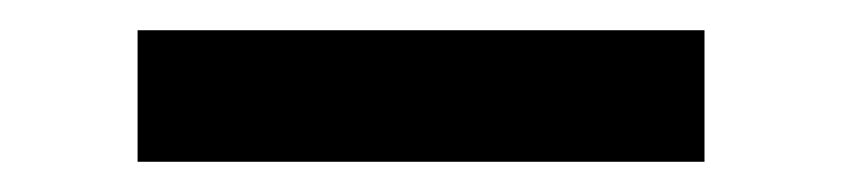

<svg xmlns="http://www.w3.org/2000/svg" viewBox="-20 -906 558 127"><path d="M446 -886V-799H71V-886Z"/></svg>

Font: BioRhyme ExtraBold
Style: Bold
Weight: 700
Version: Version 1.600;gftools[0.9.33]